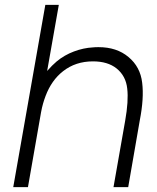

<svg xmlns="http://www.w3.org/2000/svg" viewBox="-20 -770 648 790"><path d="M555 -274 507.5 0H447L495 -273Q509.5 -355 503.5 -405.5Q498 -457.5 459.5 -488.5Q423 -517.5 362.5 -517.5Q291 -517.5 239.5 -477Q192 -440 167.5 -375Q162 -360.5 157.2 -344Q152.5 -327.5 149 -308.5L95 0H34.5L166.5 -750H222L174 -478Q195 -502 213.5 -517.5Q245 -543.5 284.2 -558.2Q323.5 -573 362.5 -575Q366.5 -575.5 372.5 -575.8Q378.5 -576 385.5 -576Q460.5 -576 508.5 -535.5Q557.5 -495 565 -429.5Q573 -365.5 555 -274Z"/></svg>

Font: Russisch Sans Light
Style: Italic
Weight: 300
Italic angle: -10°
Designer: Michael Sharanda (font) & Cristiano Sobral (main changes)
Foundry: Michael Sharanda
Version: Version 2.00;September 8, 2020;FontCreator 13.0.0.2681 64-bi